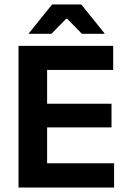

<svg xmlns="http://www.w3.org/2000/svg" viewBox="-20 -846 578 866"><path d="M192.5 0H63.5V-639H192.5ZM494.5 0H102V-109.5H494.5ZM483 -271.5H138.5V-378H483ZM490.5 -530.5H101.5V-639H490.5ZM110 -695.5 215 -826H346.5L451.5 -695.5V-693.5H349.5L283 -761.5H278.5L212 -693.5H110Z"/></svg>

Font: Anek Devanagari Medium SemiBold
Style: Regular
Weight: 600
Version: Version 1.003